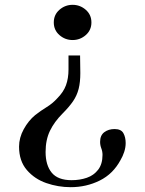

<svg xmlns="http://www.w3.org/2000/svg" viewBox="-20 -568 600 796"><path d="M501 25Q501 43 495 61.5Q489 80 480 95Q449 153 393.5 180.5Q338 208 273 208Q221 208 172 191Q123 174 91 136.5Q59 99 59 40Q59 3 78.5 -32.5Q98 -68 126 -91Q149 -109 173.5 -124Q198 -139 217 -160Q243 -186 253.5 -214.5Q264 -243 264 -280Q264 -294 264 -308.5Q264 -323 264 -338H312Q312 -320 312.5 -302Q313 -284 313 -265Q313 -227 306 -199.5Q299 -172 283 -148.5Q267 -125 240 -98Q205 -63 187 -25.5Q169 12 169 62Q169 117 194.5 148Q220 179 277 179Q311 179 340 169Q369 159 387 135.5Q405 112 405 74Q405 60 400 47Q395 34 395 20Q395 -7 412.5 -20Q430 -33 455 -33Q482 -33 491.5 -16Q501 1 501 25ZM359 -475Q359 -443 335.5 -422.5Q312 -402 281 -402Q250 -402 226.5 -422.5Q203 -443 203 -475Q203 -507 226.5 -527.5Q250 -548 281 -548Q312 -548 335.5 -527.5Q359 -507 359 -475Z"/></svg>

Font: Kaisei Opti Medium
Style: Regular
Weight: 500
Designer: Font-Kai, 金井和夫
Foundry: KAZUO KANAI
Version: Version 5.003